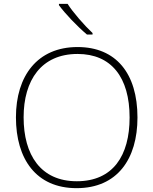

<svg xmlns="http://www.w3.org/2000/svg" viewBox="-20 -970 799 1000"><path d="M332 -950H287V-943C319 -899 382 -833 433 -790H462V-798C420 -837 359 -907 332 -950ZM696 -358C696 -588 584 -725 384 -725C175 -725 63 -575 63 -359C63 -142 168 10 379 10C591 10 696 -142 696 -358ZM103 -359C103 -552 195 -689 384 -689C560 -689 655 -567 655 -358C655 -160 569 -26 380 -26C192 -26 103 -163 103 -359Z"/></svg>

Font: Noto Sans Gurmukhi UI ExtraLight
Style: Regular
Weight: 200
Designer: Jelle Bosma - Monotype Design Team
Foundry: Monotype Imaging Inc.
Version: Version 2.004